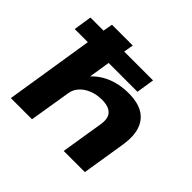

<svg xmlns="http://www.w3.org/2000/svg" viewBox="-165 -901 1097 1097"><g transform="rotate(45 383.5 -352.5)"><path d="M48 0 133 -537H27L44 -647H150L160 -705H328L318 -646H551L534 -537H301L277 -385H261Q304 -441 366 -468.5Q428 -496 504 -496Q578 -496 622 -469.5Q666 -443 683 -392.5Q700 -342 689 -269L646 0H475L517 -261Q522 -296 513.5 -317.5Q505 -339 482.5 -350.5Q460 -362 423 -362Q380 -362 344.5 -347.5Q309 -333 287 -308.5Q265 -284 260 -252L219 0Z"/></g></svg>

Font: Nunito Sans 10pt Expanded ExtraBold
Style: Italic
Weight: 800
Width: 7
Italic angle: -9°
Designer: Vernon Adams
Foundry: Vernon Adams
Version: Version 3.101;gftools[0.9.27]